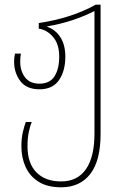

<svg xmlns="http://www.w3.org/2000/svg" viewBox="-20 -547 524 817"><path d="M240 250Q182 250 144.5 226.5Q107 203 89 163.5Q71 124 71 75Q71 41 77.5 14Q84 -13 90 -28H115Q108 -11 102.5 15Q97 41 97 75Q97 148 135 186.5Q173 225 240 225Q310 225 346 172.5Q382 120 382 22V-500Q339 -478 287.5 -461Q236 -444 181 -435V-433Q216 -421 237 -388.5Q258 -356 258 -306Q258 -245 231 -206Q204 -167 148 -167Q93 -167 66.5 -202Q40 -237 40 -285Q40 -302 44 -319H69Q66 -304 66 -285Q66 -245 86.5 -218Q107 -191 148 -191Q192 -191 212 -222.5Q232 -254 232 -306Q232 -359 206 -389.5Q180 -420 145 -425V-449Q213 -459 274 -478.5Q335 -498 387 -527H408V23Q408 137 364 193.5Q320 250 240 250Z"/></svg>

Font: Noto Sans Georgian Condensed Thin
Style: Regular
Weight: 100
Width: 3
Designer: Monotype Design Team, Akaki Razmadze
Foundry: Google LLC
Version: Version 2.005; ttfautohint (v1.8.4.7-5d5b)